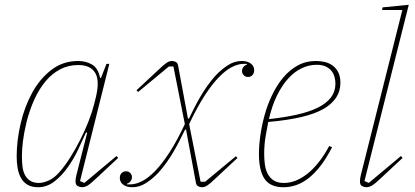

<svg xmlns="http://www.w3.org/2000/svg" viewBox="-20 -774 1744 806"><path d="M140 12Q113 12 95.5 1.5Q78 -9 68 -27Q58 -45 54 -68.5Q50 -92 50 -117Q50 -184 66.5 -255Q83 -326 115 -384.5Q147 -443 195.5 -480.5Q244 -518 308 -518Q341 -518 366.5 -503Q392 -488 400 -447H404L427 -506H439L316 -14L334 -6L469 -119L476 -111L387 -28Q361 -3 348.5 4.5Q336 12 325 12Q317 12 307 7.5Q297 3 297 -13Q297 -24 301 -40L346 -217L341 -218Q327 -186 308 -146Q289 -106 264 -71Q239 -36 208 -12Q177 12 140 12ZM144 -6Q161 -6 184 -16Q207 -26 229 -51Q253 -78 275.5 -114Q298 -150 317.5 -188.5Q337 -227 352 -265.5Q367 -304 375 -336L381 -360Q400 -434 380 -467.5Q360 -501 309 -501Q267 -501 232.5 -483Q198 -465 171 -432.5Q144 -400 124 -356Q104 -312 91 -260Q80 -213 76 -179.5Q72 -146 72 -117Q72 -94 74.5 -74Q77 -54 85 -39Q93 -24 107 -15Q121 -6 144 -6Z M535 12Q512 12 497.5 1.5Q483 -9 483 -27Q483 -40 490.5 -47.5Q498 -55 509 -55Q520 -55 527 -47.5Q534 -40 534 -31Q534 -20 527.5 -12.5Q521 -5 513 -3V0H527Q550 0 576.5 -13.5Q603 -27 632 -57Q661 -87 692 -135Q723 -183 756 -253L708 -495H689L560 -388L553 -395L642 -478Q668 -503 679.5 -510.5Q691 -518 701 -518Q710 -518 718 -514Q726 -510 728 -497L769 -276H773Q782 -294 793.5 -317Q805 -340 819 -364.5Q833 -389 850 -413Q867 -437 886 -458Q911 -484 938 -501Q965 -518 995 -518Q1018 -518 1032.5 -507.5Q1047 -497 1047 -479Q1047 -466 1039.5 -458.5Q1032 -451 1021 -451Q1010 -451 1003 -458.5Q996 -466 996 -475Q996 -486 1002.5 -493.5Q1009 -501 1017 -503V-506H1003Q980 -506 953.5 -492.5Q927 -479 898 -449Q869 -419 838 -371Q807 -323 774 -253L822 -11H841L970 -118L977 -111L888 -28Q862 -3 850.5 4.5Q839 12 829 12Q820 12 812 8Q804 4 802 -9L761 -230H757Q748 -212 736.5 -189Q725 -166 711 -141.5Q697 -117 680 -93Q663 -69 644 -48Q619 -22 592 -5Q565 12 535 12Z M1170 12Q1115 12 1091 -22.5Q1067 -57 1067 -128Q1067 -163 1073 -205.5Q1079 -248 1091 -291.5Q1103 -335 1122.5 -375.5Q1142 -416 1168.5 -448Q1195 -480 1229.5 -499Q1264 -518 1307 -518Q1326 -518 1344.5 -513.5Q1363 -509 1377.5 -498Q1392 -487 1400.5 -469.5Q1409 -452 1409 -426Q1409 -358 1338.5 -317Q1268 -276 1106 -262Q1100 -232 1094.5 -198.5Q1089 -165 1089 -128Q1089 -105 1092 -83Q1095 -61 1104 -44Q1113 -27 1129 -16.5Q1145 -6 1172 -6Q1222 -6 1271.5 -45.5Q1321 -85 1362 -161L1374 -156Q1350 -109 1325 -77Q1300 -45 1274 -25Q1248 -5 1222 3.5Q1196 12 1170 12ZM1109 -274Q1174 -281 1225.5 -292.5Q1277 -304 1313 -321.5Q1349 -339 1368.5 -364Q1388 -389 1388 -424Q1388 -438 1384 -452Q1380 -466 1371 -477Q1362 -488 1347 -495Q1332 -502 1309 -502Q1277 -502 1246.5 -487.5Q1216 -473 1190 -444.5Q1164 -416 1143 -373.5Q1122 -331 1109 -274Z M1518 12Q1510 12 1500.5 7.5Q1491 3 1491 -13Q1491 -24 1495 -40L1669 -732H1584L1586 -743L1696 -754L1510 -14L1528 -6L1663 -119L1670 -111L1581 -28Q1555 -3 1542 4.5Q1529 12 1518 12Z"/></svg>

Font: IBM Plex Serif Thin
Style: Italic
Weight: 100
Italic angle: -14°
Designer: Mike Abbink, Paul van der Laan, Pieter van Rosmalen
Foundry: Bold Monday
Version: Version 3.001